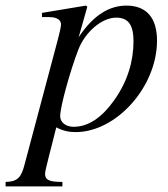

<svg xmlns="http://www.w3.org/2000/svg" viewBox="-97 -461 600 686"><path d="M215 -437 210 -441 53 -415V-400H77C93 -400 121 -397 121 -373C121 -368 117 -346 106 -306L-9 126C-21 173 -34 188 -77 189V205H126V189C79 189 64 182 64 160C64 146 87 64 104 -6C129 7 150 11 173 11C319 11 464 -151 464 -316C464 -394 429 -441 355 -441C295 -441 238 -409 184 -328ZM380 -313C380 -243 359 -170 311 -103C267 -41 219 -8 166 -8C138 -8 118 -24 118 -46C118 -80 154 -209 183 -284C206 -344 265 -398 318 -398C363 -398 380 -370 380 -313Z"/></svg>

Font: XITS
Style: Italic
Weight: 400
Italic angle: -16.33°
Designer: MicroPress Inc., with final additions and corrections provided by Coen Hoffman, Elsevier (retired)
Version: Version 1.107